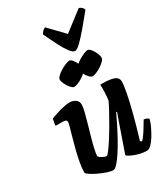

<svg xmlns="http://www.w3.org/2000/svg" viewBox="-233 -1084 1042 1190"><g transform="rotate(-30 288.0 -489.0)"><path d="M216 0Q199 0 172.5 -9Q146 -18 118.5 -31Q91 -44 72.5 -56.5Q54 -69 52 -75Q52 -106 59 -145.5Q66 -185 76.5 -226.5Q87 -268 97.5 -304.5Q108 -341 115 -366.5Q122 -392 122 -398Q122 -410 114 -413.5Q106 -417 92 -417H43Q43 -430 46 -443.5Q49 -457 50 -464Q65 -471 91.5 -479.5Q118 -488 145 -494Q172 -500 186 -500Q212 -500 230.5 -487.5Q249 -475 249 -450Q249 -433 241 -400.5Q233 -368 221.5 -328Q210 -288 198.5 -247.5Q187 -207 179.5 -174Q172 -141 172 -123Q181 -113 198 -104.5Q215 -96 223 -96Q229 -96 246 -118.5Q263 -141 286 -177Q309 -213 332.5 -253.5Q356 -294 375.5 -330Q395 -366 405 -388Q409 -413 410 -444.5Q411 -476 410 -500Q461 -500 488 -494.5Q515 -489 525.5 -477.5Q536 -466 536 -448Q536 -427 526.5 -376Q517 -325 497.5 -248.5Q478 -172 448 -73L459 -66Q470 -76 484 -96Q498 -116 511.5 -139Q525 -162 535 -178Q544 -178 555.5 -173Q567 -168 569 -163Q564 -142 551 -114.5Q538 -87 522 -60.5Q506 -34 489 -17Q472 0 457 0Q429 0 400 -8Q371 -16 350 -26.5Q329 -37 326 -44L376 -188Q388 -223 399 -254Q410 -285 416 -301L411 -304Q395 -270 374.5 -229Q354 -188 331.5 -147.5Q309 -107 287 -73.5Q265 -40 246.5 -20Q228 0 216 0ZM395 -568Q386 -568 372 -583Q358 -598 348.5 -618Q339 -638 339 -652Q339 -662 352 -674.5Q365 -687 384 -698.5Q403 -710 421 -717.5Q439 -725 448 -725Q459 -725 471.5 -709.5Q484 -694 492.5 -674.5Q501 -655 501 -640Q501 -630 488.5 -617.5Q476 -605 458.5 -593.5Q441 -582 423.5 -575Q406 -568 395 -568ZM265 -568Q255 -568 241.5 -583Q228 -598 218 -618Q208 -638 208 -652Q208 -662 221 -674.5Q234 -687 252.5 -698.5Q271 -710 290 -717.5Q309 -725 317 -725Q328 -725 340 -709.5Q352 -694 360.5 -674Q369 -654 369 -640Q369 -630 357 -617.5Q345 -605 327.5 -593.5Q310 -582 293 -575Q276 -568 265 -568ZM380 -758Q365 -758 345.5 -784Q326 -810 304 -853Q282 -896 258 -948Q265 -958 272.5 -966.5Q280 -975 292 -978L394 -872L532 -978Q545 -974 553 -965.5Q561 -957 563 -948Q522 -897 485 -853.5Q448 -810 421 -784Q394 -758 380 -758Z"/></g></svg>

Font: Texturina 12pt ExtraBold
Style: Italic
Weight: 800
Italic angle: -11°
Designer: Guillermo Torres Carreño
Foundry: Omnibus-Type
Version: Version 1.002